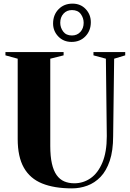

<svg xmlns="http://www.w3.org/2000/svg" viewBox="-20 -1030 718 1058"><path d="M376.5 8Q279 8 212.2 -19Q145.5 -46 111.5 -106Q77.5 -166 77.5 -264V-706.5L10 -725V-743H330.5V-725L257 -706.5V-226.5Q257 -168.5 266 -128.8Q275 -89 292.2 -65Q309.5 -41 334 -30.5Q358.5 -20 389.5 -20Q439 -20 479.5 -48.2Q520 -76.5 544.2 -134.2Q568.5 -192 568.5 -280L563.5 -706.5L495 -725V-743H670V-725L609 -706.5L603.5 -280.5Q603.5 -199.5 584.8 -144Q566 -88.5 534 -55.2Q502 -22 461.2 -7Q420.5 8 376.5 8ZM374.5 -799Q330 -799 301.2 -829Q272.5 -859 272.5 -900.5Q272.5 -948 302.5 -979Q332.5 -1010 379.5 -1010Q424 -1010 452.2 -980Q480.5 -950 480.5 -907.5Q480.5 -861 450.8 -830Q421 -799 374.5 -799ZM376.5 -834.5Q405 -834.5 423 -854.2Q441 -874 441 -904.5Q441 -931 425 -952.8Q409 -974.5 376.5 -974.5Q348 -974.5 330 -954.8Q312 -935 312 -904.5Q312 -878 328.2 -856.2Q344.5 -834.5 376.5 -834.5Z"/></svg>

Font: Merriweather 144pt ExtraBold
Style: Regular
Weight: 800
Version: Version 2.100